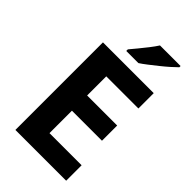

<svg xmlns="http://www.w3.org/2000/svg" viewBox="-278 -1021 1107 1107"><g transform="rotate(45 276.0 -467.0)"><path d="M499 0H85V-714H499V-589H237V-433H482V-309H237V-126H499ZM498 -924Q484 -910 461 -889.5Q438 -869 411 -847.5Q384 -826 359 -806.5Q334 -787 314 -774H215V-787Q231 -806 252.5 -832Q274 -858 295 -885Q316 -912 330 -934H498Z"/></g></svg>

Font: Noto Sans Syriac Eastern
Style: Bold
Weight: 700
Designer: Patrick Giasson and the Monotype Design Team
Foundry: Monotype Imaging Inc.
Version: Version 3.001